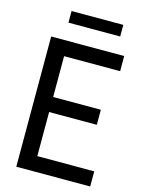

<svg xmlns="http://www.w3.org/2000/svg" viewBox="-133 -979 775 1054"><g transform="rotate(15 254.5 -452.0)"><path d="M67 0V-740H482V-654H163.5V-422H434.5V-336.5H163.5V-86H487V0ZM139 -838V-904H433V-838Z"/></g></svg>

Font: Encode Sans Condensed Condensed Medium
Style: Regular
Weight: 500
Width: 3
Designer: Multiple Designers
Foundry: Impallari Type
Version: Version 3.000; ttfautohint (v1.8.3) -l 8 -r 50 -G 200 -x 14 